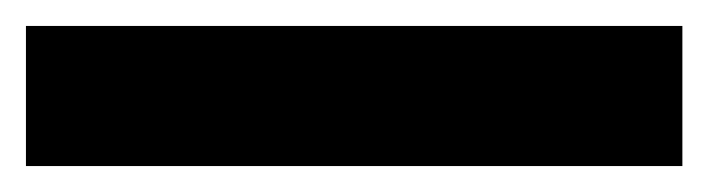

<svg xmlns="http://www.w3.org/2000/svg" viewBox="-23 -954 546 148"><path d="M503 -826V-934H-3V-826Z"/></svg>

Font: Noto Sans Malayalam UI ExtraBold
Style: Regular
Weight: 800
Designer: Jelle Bosma - Monotype Design Team
Foundry: Monotype Imaging Inc.
Version: Version 2.104